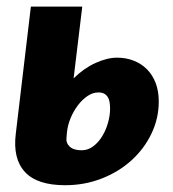

<svg xmlns="http://www.w3.org/2000/svg" viewBox="-20 -538 510 566"><path d="M176 -132.5Q174 -116.5 185.5 -105.8Q197 -95 220.5 -95Q239.5 -95 255 -106.8Q270.5 -118.5 281.5 -136.8Q292.5 -155 298.5 -176.5Q304.5 -198 304.5 -217.5Q304.5 -227 303.2 -235.8Q302 -244.5 298.2 -251Q294.5 -257.5 287.8 -261.5Q281 -265.5 270 -265.5Q253.5 -265.5 238 -255Q222.5 -244.5 209.8 -227.8Q197 -211 188.2 -190Q179.5 -169 177.5 -148.5ZM197 -307Q227.5 -337 261.8 -352.5Q296 -368 325 -368Q351.5 -368 374 -359.2Q396.5 -350.5 413 -334Q429.5 -317.5 438.8 -293.5Q448 -269.5 448 -239Q448 -188.5 426.2 -143.5Q404.5 -98.5 367 -64.8Q329.5 -31 279.2 -11.5Q229 8 172 8Q89.5 8 53.5 -31Q17.5 -70 26.5 -143.5L71 -518.5H222.5Z"/></svg>

Font: Lato ExtraBold
Style: Italic
Weight: 800
Italic angle: -7°
Designer: Lukasz Dziedzic with Adam Twardoch and Botio Nikoltchev
Foundry: tyPoland Lukasz Dziedzic
Version: Version 2.015; 2015-08-06; http://www.latofonts.com/